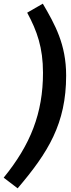

<svg xmlns="http://www.w3.org/2000/svg" viewBox="-50 -871 386 1045"><path d="M183 -851 98 -802C152 -702 184 -611 184 -475C184 -255 116 -83 -30 96L46 154C212 -41 310 -198 310 -460C310 -630 249 -738 183 -851Z"/></svg>

Font: Fira Sans Medium
Style: Italic
Weight: 500
Italic angle: -8°
Designer: bBox Type GmbH & Carrois Corporate GbR & Edenspiekermann AG
Foundry: bBox Type GmbH & Carrois Corporate GbR & Edenspiekermann AG
Version: Version 4.301;PS 004.301;hotconv 1.0.88;makeotf.lib2.5.64775